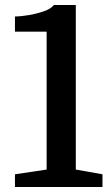

<svg xmlns="http://www.w3.org/2000/svg" viewBox="-20 -750 451 770"><path d="M167 -70V-623H40V-684Q64 -684 96 -689.5Q128 -695 156.5 -705Q185 -715 196 -730H284V-70L391 -51V0H40V-51Z"/></svg>

Font: Domine SemiBold
Style: Regular
Weight: 600
Designer: Pablo Impallari, Rodrigo Fuenzalida, Brenda Gallo
Foundry: Pablo Impallari, Rodrigo Fuenzalida, Brenda Gallo
Version: Version 2.000